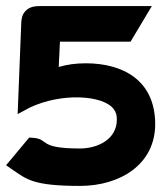

<svg xmlns="http://www.w3.org/2000/svg" viewBox="-33 -600 536 631"><path d="M-13 -57 10 -41C55 -11 75 11 230 11C361 11 477 -59 477 -192C477 -336 371 -392 249 -392C216 -392 188 -388 160 -380L164 -463H396L466 -580H98C82 -580 64 -578 51 -564C40 -553 38 -540 37 -528L25 -225L64 -246C168 -296 307 -288 341 -241C348 -232 351 -222 351 -207C351 -142 288 -112 230 -112C91 -112 130 -142 77 -147L63 -148Z"/></svg>

Font: Charger Pro
Style: UltraExt
Weight: 900
Designer: Jasper
Foundry: Cannot Into Space Fonts
Version: Version 1.09